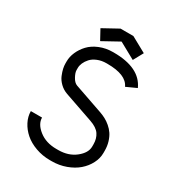

<svg xmlns="http://www.w3.org/2000/svg" viewBox="-198 -953 996 1086"><g transform="rotate(30 300.0 -410.0)"><path d="M294.4 -61H306.6Q373 -61 418.2 -96.9Q463.4 -132.8 463.4 -174.3V-189Q463.4 -225.6 445.6 -252.4Q427.7 -279.3 380.9 -295.4L192.4 -360.8Q164.1 -370.6 143.6 -390.6Q123 -410.6 113.8 -433.3Q104.5 -456.1 100.8 -473.4Q97.2 -490.7 97.2 -504.4V-519Q97.2 -549.3 110.6 -580.1Q124 -610.8 148.4 -637Q172.9 -663.1 212.4 -679.4Q252 -695.8 298.8 -695.8H303.7Q474.1 -695.8 521.5 -589.8L455.1 -559.6Q427.2 -622.6 303.7 -622.6H298.8Q266.1 -622.6 240.2 -611.8Q214.4 -601.1 199.7 -584.7Q185.1 -568.4 177.7 -551.3Q170.4 -534.2 170.4 -519V-504.4Q170.4 -487.8 184.3 -462.4Q198.2 -437 216.8 -430.2L405.3 -364.7Q424.8 -357.9 442.4 -348.6Q460 -339.4 477.8 -324.2Q495.6 -309.1 508.1 -290.5Q520.5 -272 528.6 -245.6Q536.6 -219.2 536.6 -189V-174.3Q536.6 -139.2 519 -105.2Q501.5 -71.3 471.4 -45.4Q441.4 -19.5 398.2 -3.7Q355 12.2 306.6 12.2H294.4Q245.1 12.2 201.2 -3.7Q157.2 -19.5 127.2 -45.7Q97.2 -71.8 79.8 -105.5Q62.5 -139.2 62.5 -174.3H135.7Q135.7 -132.3 180.9 -96.7Q226.1 -61 294.4 -61ZM352.5 -832 452.1 -777.3 417 -712.9 310.5 -771.5 204.1 -712.9 168.9 -777.3 268.6 -832Z"/></g></svg>

Font: Anka/Coder
Style: Regular
Weight: 400
Monospace: yes
Version: Version 001.100